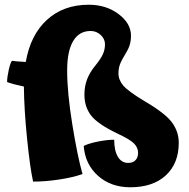

<svg xmlns="http://www.w3.org/2000/svg" viewBox="-20 -747 801 812"><path d="M736 -143Q736 -56 681.5 -5.5Q627 45 531 45Q449 45 394.5 -3.5Q340 -52 334 -130Q357 -141 395 -148.5Q433 -156 463 -156Q463 -110 478.5 -84Q494 -58 522 -58Q542 -58 553 -69.5Q564 -81 564 -101Q564 -122 547.5 -139.5Q531 -157 475 -183Q392 -223 364.5 -259.5Q337 -296 337 -347Q337 -382 348.5 -412Q360 -442 385 -472Q406 -498 415 -517.5Q424 -537 424 -560Q424 -582 406 -599Q388 -616 363 -616Q315 -616 289.5 -573.5Q264 -531 264 -449Q264 -355 286 -219.5Q308 -84 329 -11Q290 3 231.5 12Q173 21 120 21Q107 -37 94.5 -160.5Q82 -284 81 -381Q53 -387 36.5 -391.5Q20 -396 10 -400Q10 -420 17 -451.5Q24 -483 31 -490Q43 -488 58 -487Q73 -486 89 -485Q109 -600 179 -663.5Q249 -727 355 -727Q429 -727 481.5 -687.5Q534 -648 534 -596Q534 -576 529 -558.5Q524 -541 512 -522Q492 -489 486.5 -472.5Q481 -456 481 -436Q481 -409 501.5 -385Q522 -361 590 -320Q679 -268 707.5 -229Q736 -190 736 -143Z"/></svg>

Font: Atma
Style: Bold
Weight: 700
Designer: Gregori Vincens, Jeremie Hornus, Riccardo Olocco, Yoann Minet.
Foundry: black foundry
Version: Version 1.102;PS 1.100;hotconv 1.0.86;makeotf.lib2.5.63406